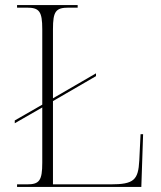

<svg xmlns="http://www.w3.org/2000/svg" viewBox="-20 -734 631 754"><path d="M47 0H535L542 -207H532L527 -104C523 -27 506 -10 414 -10H188V-337L357 -435V-446L188 -348V-619C188 -690 199 -704 250 -704H285V-714H47V-704H85C134 -704 146 -690 146 -619V-323L38 -261V-250L146 -312V-95C146 -24 134 -10 86 -10H47Z"/></svg>

Font: Noto Serif Display ExtraLight
Style: Regular
Weight: 200
Designer: Monotype Design Team
Foundry: Monotype Imaging Inc.
Version: Version 2.009